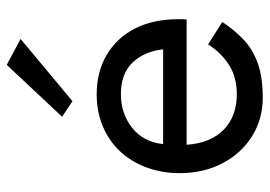

<svg xmlns="http://www.w3.org/2000/svg" viewBox="-132 -638 780 555"><g transform="rotate(-90 257.5 -360.0)"><path d="M423 -690 243 -540 198 -570 348 -730ZM472 -107Q449 -72 421 -45.5Q393 -19 353 -4.5Q313 10 253 10Q191 10 141.5 -21Q92 -52 63.5 -106.5Q35 -161 35 -230Q35 -243 36 -255Q37 -267 39 -279Q49 -336 79 -379Q109 -422 156.5 -446Q204 -470 263 -470Q328 -470 377 -441Q426 -412 453 -359.5Q480 -307 480 -234Q480 -228 480 -222Q480 -216 479 -210H117Q122 -140 161 -102.5Q200 -65 263 -65Q313 -65 348.5 -88Q384 -111 407 -148ZM263 -400Q207 -400 166 -367.5Q125 -335 119 -278H393Q387 -332 355 -366Q323 -400 263 -400Z"/></g></svg>

Font: Jost
Style: Regular
Weight: 400
Version: Version 3.500